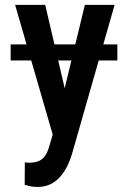

<svg xmlns="http://www.w3.org/2000/svg" viewBox="-20 -548 521 782"><path d="M458 -367.2V-301.8H23.4V-367.2ZM211.9 -58.1 325.7 -528.3H446.8L272.9 80.1Q267.1 100.1 256.6 123Q246.1 146 229.5 166.7Q212.9 187.5 189.2 200.4Q165.5 213.4 131.8 213.4Q117.7 213.4 105 210.9Q92.3 208.5 80.6 205.1L81.1 113.3Q84.5 113.8 89.6 114.3Q94.7 114.7 98.1 114.7Q122.1 114.7 138.2 107.7Q154.3 100.6 164.6 85.2Q174.8 69.8 181.6 44.4ZM164.1 -528.3 255.9 -135.3 276.9 -7.8 198.2 12.2 41.5 -528.3Z"/></svg>

Font: Roboto Condensed Medium
Style: Regular
Weight: 500
Designer: Christian Robertson
Foundry: Google
Version: Version 3.0